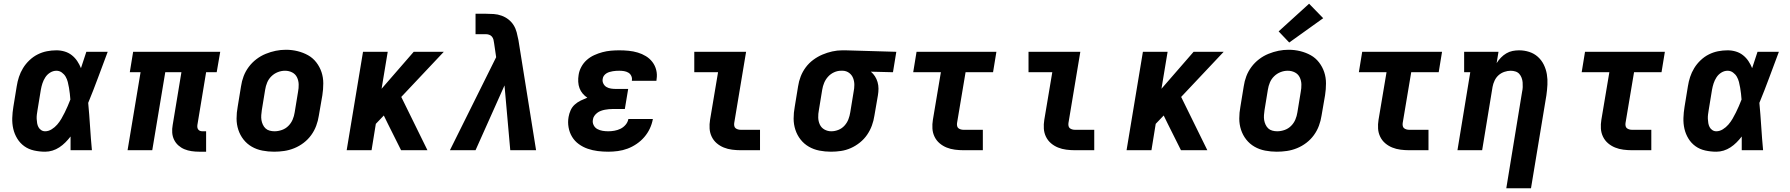

<svg xmlns="http://www.w3.org/2000/svg" viewBox="-20 -809 9640 1034"><path d="M223 8Q193 8 163.5 1.5Q134 -5 111 -21.5Q88 -38 73 -62.5Q58 -87 51.5 -115Q45 -143 46 -173.5Q47 -204 52 -234L70 -344Q74 -370 82 -394.5Q90 -419 104 -442Q118 -465 138.5 -484.5Q159 -504 183 -516Q207 -528 232.5 -533Q258 -538 284 -538Q307 -538 328.5 -531.5Q350 -525 367 -511.5Q384 -498 396 -480Q408 -462 416 -442Q423 -464 430.5 -486Q438 -508 445 -530H560Q534 -461 508.5 -392Q483 -323 455 -255Q461 -191 465 -127.5Q469 -64 475 0H360Q360 -18 360 -36.5Q360 -55 360 -74Q347 -57 332 -42Q317 -27 299.5 -15.5Q282 -4 262.5 2Q243 8 223 8ZM223 -102Q241 -102 258 -112.5Q275 -123 288 -138Q301 -153 310.5 -169.5Q320 -186 328.5 -203Q337 -220 344.5 -237.5Q352 -255 359 -273Q358 -289 356 -305Q354 -321 351.5 -336.5Q349 -352 345 -367.5Q341 -383 333.5 -396Q326 -409 313 -418.5Q300 -428 284 -428Q266 -428 250 -418Q234 -408 224 -392.5Q214 -377 208.5 -360Q203 -343 200 -326L182 -216Q180 -204 178.5 -192.5Q177 -181 177.5 -169Q178 -157 180 -145.5Q182 -134 187 -124.5Q192 -115 201.5 -108.5Q211 -102 223 -102Z M1053 8Q1032 8 1011.5 5Q991 2 973 -5.5Q955 -13 940.5 -26Q926 -39 917.5 -56.5Q909 -74 907.5 -94.5Q906 -115 910 -136L957 -420H870L800 0H667L737 -420H679L697 -530H1166L1147 -420H1090L1043 -136Q1042 -129 1043 -122.5Q1044 -116 1048 -111Q1052 -106 1058 -104Q1064 -102 1071 -102H1090V8Z M1456 8Q1424 8 1393 2Q1362 -4 1336 -19Q1310 -34 1291.5 -57.5Q1273 -81 1263.5 -110Q1254 -139 1254 -170.5Q1254 -202 1260 -234L1278 -344Q1282 -372 1292 -398.5Q1302 -425 1319.5 -448.5Q1337 -472 1360.5 -490Q1384 -508 1411 -519Q1438 -530 1465 -535.5Q1492 -541 1520 -541Q1552 -541 1582.5 -533.5Q1613 -526 1639 -511.5Q1665 -497 1683.5 -473Q1702 -449 1711.5 -420.5Q1721 -392 1721 -360Q1721 -328 1716 -296L1697 -186Q1693 -159 1683 -132Q1673 -105 1656 -81.5Q1639 -58 1615.5 -40Q1592 -22 1565 -11Q1538 0 1510.5 4Q1483 8 1456 8ZM1458 -102Q1478 -102 1498 -109Q1518 -116 1533 -131Q1548 -146 1556 -165Q1564 -184 1567 -204L1585 -314Q1589 -334 1588.5 -354.5Q1588 -375 1579.5 -392.5Q1571 -410 1553.5 -419Q1536 -428 1515 -428Q1495 -428 1476 -420.5Q1457 -413 1442 -398.5Q1427 -384 1419 -365Q1411 -346 1408 -326L1390 -216Q1388 -203 1387 -189Q1386 -175 1388 -162.5Q1390 -150 1395.5 -138Q1401 -126 1410 -117.5Q1419 -109 1432 -105.5Q1445 -102 1458 -102Z M1847 0 1935 -530H2068L2035 -331L2208 -530H2370L2141 -287L2282 0H2140L2069 -142L2047 -187L2004 -142L1981 0Z M2403 0 2652 -501 2641 -576Q2640 -586 2637.5 -595.5Q2635 -605 2629 -612Q2623 -619 2614 -622Q2605 -625 2595 -625H2541V-735H2595Q2617 -735 2639 -733.5Q2661 -732 2681.5 -724.5Q2702 -717 2718.5 -704Q2735 -691 2746 -673.5Q2757 -656 2762.5 -635Q2768 -614 2772 -593L2867 0H2728L2697 -349L2541 0Z M3256 8Q3227 8 3199 4.5Q3171 1 3145 -8Q3119 -17 3097 -33Q3075 -49 3061 -72Q3047 -95 3042 -123Q3037 -151 3042 -179Q3045 -197 3053 -215Q3061 -233 3075.5 -246Q3090 -259 3107.5 -267.5Q3125 -276 3143 -283Q3129 -292 3118 -305Q3107 -318 3101 -334Q3095 -350 3094 -368.5Q3093 -387 3096 -405Q3099 -427 3110.5 -448.5Q3122 -470 3140 -486Q3158 -502 3180 -512Q3202 -522 3224.5 -528Q3247 -534 3270 -536Q3293 -538 3315 -538Q3341 -538 3366 -535.5Q3391 -533 3414.5 -526Q3438 -519 3458.5 -506.5Q3479 -494 3493.5 -475Q3508 -456 3514 -432Q3520 -408 3516 -383Q3516 -380 3515.5 -378Q3515 -376 3515 -374H3383Q3383 -375 3383 -375.5Q3383 -376 3383 -377Q3385 -389 3379.5 -400.5Q3374 -412 3363.5 -418Q3353 -424 3340.5 -426Q3328 -428 3315 -428Q3307 -428 3298 -427.5Q3289 -427 3280.5 -425.5Q3272 -424 3263 -421.5Q3254 -419 3246 -414Q3238 -409 3232.5 -401.5Q3227 -394 3226 -385Q3223 -372 3229 -359.5Q3235 -347 3246 -340.5Q3257 -334 3270.5 -332Q3284 -330 3298 -330H3363L3345 -222H3280Q3270 -222 3259 -221Q3248 -220 3237.5 -218Q3227 -216 3216 -212Q3205 -208 3196 -201Q3187 -194 3180.5 -184.5Q3174 -175 3173 -164Q3170 -149 3177 -135Q3184 -121 3197 -114Q3210 -107 3225 -104.5Q3240 -102 3256 -102Q3272 -102 3289 -105Q3306 -108 3321.5 -115.5Q3337 -123 3349 -137Q3361 -151 3364 -168H3496Q3491 -141 3479.5 -116.5Q3468 -92 3450 -71Q3432 -50 3408.5 -34Q3385 -18 3359.5 -8.5Q3334 1 3307.5 4.5Q3281 8 3256 8Z M3969 0Q3946 0 3922.5 -3Q3899 -6 3878 -14.5Q3857 -23 3840 -37.5Q3823 -52 3813 -72.5Q3803 -93 3801.5 -116.5Q3800 -140 3804 -164L3847 -420H3719V-530H3998L3934 -146Q3933 -138 3934.5 -130.5Q3936 -123 3941.5 -118.5Q3947 -114 3954.5 -112Q3962 -110 3969 -110H4073V0Z M4455 8Q4423 8 4392.5 2Q4362 -4 4336 -19Q4310 -34 4291.5 -57.5Q4273 -81 4263.5 -110Q4254 -139 4254 -170.5Q4254 -202 4260 -234L4278 -344Q4282 -371 4292 -397Q4302 -423 4319 -446Q4336 -469 4359.5 -486.5Q4383 -504 4409 -515Q4435 -526 4462 -532Q4489 -538 4516 -538Q4520 -538 4524.5 -538Q4529 -538 4533 -538L4807 -530L4789 -420L4670 -423Q4683 -412 4692 -398Q4701 -384 4706 -367Q4711 -350 4711 -332Q4711 -314 4708 -296L4689 -186Q4685 -159 4675.5 -133Q4666 -107 4650 -83.5Q4634 -60 4611 -41.5Q4588 -23 4562 -11.5Q4536 0 4509 4Q4482 8 4455 8ZM4457 -102Q4476 -102 4495 -109.5Q4514 -117 4528 -132.5Q4542 -148 4549 -166.5Q4556 -185 4559 -204L4577 -314Q4581 -333 4581 -352Q4581 -371 4574.5 -388Q4568 -405 4553.5 -416Q4539 -427 4520 -428H4515Q4513 -428 4511.5 -428Q4510 -428 4509 -428Q4490 -428 4471.5 -419.5Q4453 -411 4439.5 -396Q4426 -381 4418.5 -363Q4411 -345 4408 -326L4390 -216Q4386 -196 4386.5 -176Q4387 -156 4395 -138.5Q4403 -121 4420 -111.5Q4437 -102 4457 -102Z M5169 0Q5146 0 5122.5 -3Q5099 -6 5078 -14.5Q5057 -23 5040 -37.5Q5023 -52 5013 -72.5Q5003 -93 5001.5 -116.5Q5000 -140 5004 -164L5047 -420H4898L4916 -530H5346L5328 -420H5180L5134 -146Q5133 -138 5134.5 -130.5Q5136 -123 5141.5 -118.5Q5147 -114 5154.5 -112Q5162 -110 5169 -110H5273V0Z M5769 0Q5746 0 5722.5 -3Q5699 -6 5678 -14.5Q5657 -23 5640 -37.5Q5623 -52 5613 -72.5Q5603 -93 5601.5 -116.5Q5600 -140 5604 -164L5647 -420H5519V-530H5798L5734 -146Q5733 -138 5734.5 -130.5Q5736 -123 5741.5 -118.5Q5747 -114 5754.5 -112Q5762 -110 5769 -110H5873V0Z M6047 0 6135 -530H6268L6235 -331L6408 -530H6570L6341 -287L6482 0H6340L6269 -142L6247 -187L6204 -142L6181 0Z M6856 8Q6824 8 6793 2Q6762 -4 6736 -19Q6710 -34 6691.5 -57.5Q6673 -81 6663.5 -110Q6654 -139 6654 -170.5Q6654 -202 6660 -234L6678 -344Q6682 -372 6692 -398.5Q6702 -425 6719.5 -448.5Q6737 -472 6760.5 -490Q6784 -508 6811 -519Q6838 -530 6865 -535.5Q6892 -541 6920 -541Q6952 -541 6982.5 -533.5Q7013 -526 7039 -511.5Q7065 -497 7083.5 -473Q7102 -449 7111.5 -420.5Q7121 -392 7121 -360Q7121 -328 7116 -296L7097 -186Q7093 -159 7083 -132Q7073 -105 7056 -81.5Q7039 -58 7015.5 -40Q6992 -22 6965 -11Q6938 0 6910.5 4Q6883 8 6856 8ZM6858 -102Q6878 -102 6898 -109Q6918 -116 6933 -131Q6948 -146 6956 -165Q6964 -184 6967 -204L6985 -314Q6989 -334 6988.5 -354.5Q6988 -375 6979.5 -392.5Q6971 -410 6953.5 -419Q6936 -428 6915 -428Q6895 -428 6876 -420.5Q6857 -413 6842 -398.5Q6827 -384 6819 -365Q6811 -346 6808 -326L6790 -216Q6788 -203 6787 -189Q6786 -175 6788 -162.5Q6790 -150 6795.5 -138Q6801 -126 6810 -117.5Q6819 -109 6832 -105.5Q6845 -102 6858 -102ZM6923 -580 6866 -640 7030 -789 7106 -711Z M7569 0Q7546 0 7522.5 -3Q7499 -6 7478 -14.5Q7457 -23 7440 -37.5Q7423 -52 7413 -72.5Q7403 -93 7401.5 -116.5Q7400 -140 7404 -164L7447 -420H7298L7316 -530H7746L7728 -420H7580L7534 -146Q7533 -138 7534.5 -130.5Q7536 -123 7541.5 -118.5Q7547 -114 7554.5 -112Q7562 -110 7569 -110H7673V0Z M8092 205 8177 -314Q8180 -327 8180.5 -340Q8181 -353 8180 -365.5Q8179 -378 8174.5 -390Q8170 -402 8162 -411Q8154 -420 8141.5 -424Q8129 -428 8116 -428Q8099 -428 8081.5 -422Q8064 -416 8050.5 -404Q8037 -392 8029 -375Q8021 -358 8018 -341L7962 0H7829L7898 -420H7865V-530H8050L8040 -469Q8050 -485 8063 -498.5Q8076 -512 8092 -521.5Q8108 -531 8125.5 -534.5Q8143 -538 8161 -538Q8189 -538 8215.5 -529.5Q8242 -521 8262 -503Q8282 -485 8294 -460.5Q8306 -436 8310.5 -409Q8315 -382 8313.5 -353Q8312 -324 8308 -296L8225 205Z M8769 0Q8746 0 8722.5 -3Q8699 -6 8678 -14.5Q8657 -23 8640 -37.5Q8623 -52 8613 -72.5Q8603 -93 8601.5 -116.5Q8600 -140 8604 -164L8647 -420H8498L8516 -530H8946L8928 -420H8780L8734 -146Q8733 -138 8734.5 -130.5Q8736 -123 8741.5 -118.5Q8747 -114 8754.5 -112Q8762 -110 8769 -110H8873V0Z M9223 8Q9193 8 9163.5 1.5Q9134 -5 9111 -21.5Q9088 -38 9073 -62.5Q9058 -87 9051.5 -115Q9045 -143 9046 -173.5Q9047 -204 9052 -234L9070 -344Q9074 -370 9082 -394.5Q9090 -419 9104 -442Q9118 -465 9138.5 -484.5Q9159 -504 9183 -516Q9207 -528 9232.5 -533Q9258 -538 9284 -538Q9307 -538 9328.5 -531.5Q9350 -525 9367 -511.5Q9384 -498 9396 -480Q9408 -462 9416 -442Q9423 -464 9430.5 -486Q9438 -508 9445 -530H9560Q9534 -461 9508.5 -392Q9483 -323 9455 -255Q9461 -191 9465 -127.5Q9469 -64 9475 0H9360Q9360 -18 9360 -36.5Q9360 -55 9360 -74Q9347 -57 9332 -42Q9317 -27 9299.5 -15.5Q9282 -4 9262.5 2Q9243 8 9223 8ZM9223 -102Q9241 -102 9258 -112.5Q9275 -123 9288 -138Q9301 -153 9310.5 -169.5Q9320 -186 9328.5 -203Q9337 -220 9344.5 -237.5Q9352 -255 9359 -273Q9358 -289 9356 -305Q9354 -321 9351.5 -336.5Q9349 -352 9345 -367.5Q9341 -383 9333.5 -396Q9326 -409 9313 -418.5Q9300 -428 9284 -428Q9266 -428 9250 -418Q9234 -408 9224 -392.5Q9214 -377 9208.5 -360Q9203 -343 9200 -326L9182 -216Q9180 -204 9178.5 -192.5Q9177 -181 9177.5 -169Q9178 -157 9180 -145.5Q9182 -134 9187 -124.5Q9192 -115 9201.5 -108.5Q9211 -102 9223 -102Z"/></svg>

Font: Iosevka Slab XBdExObl
Style: Regular
Weight: 800
Width: 7
Italic angle: -9°
Monospace: yes
Designer: Belleve Invis
Foundry: Belleve Invis
Version: Version 11.1.0; ttfautohint (v1.8.3)